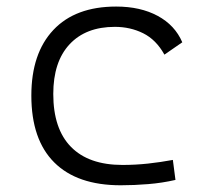

<svg xmlns="http://www.w3.org/2000/svg" viewBox="-20 -547 626 577"><path d="M342.8 9.8Q211.9 9.8 143.1 -58.8Q74.2 -127.4 74.2 -259.8Q74.2 -386.7 140.4 -457Q206.5 -527.3 329.1 -527.3Q401.9 -527.3 453.9 -499.3Q505.9 -471.2 527.8 -419.9L474.1 -382.8Q449.2 -427.7 410.4 -447Q371.6 -466.3 325.2 -466.3Q237.8 -466.3 189 -413.8Q140.1 -361.3 140.1 -264.6Q140.1 -159.7 193.4 -105.5Q246.6 -51.3 348.1 -51.3Q386.7 -51.3 424.8 -55.4Q462.9 -59.6 499.5 -66.4L507.3 -6.3Q467.3 2.9 425.3 6.3Q383.3 9.8 342.8 9.8Z"/></svg>

Font: CaskaydiaCove NFP Light
Style: Regular
Weight: 300
Designer: Aaron Bell
Foundry: Saja Typeworks
Version: Version 2111.001; VTT 6.35;Nerd Fonts 3.1.1